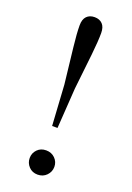

<svg xmlns="http://www.w3.org/2000/svg" viewBox="-146 -802 601 871"><g transform="rotate(20 154.0 -367.0)"><path d="M154 13Q128 13 111.5 -4.5Q95 -22 95 -46Q95 -70 111.5 -87Q128 -104 154 -104Q180 -104 197 -87Q214 -70 214 -46Q214 -22 197 -4.5Q180 13 154 13ZM154 -747Q178 -747 192 -732.5Q206 -718 206 -689Q206 -650 199 -584.5Q192 -519 180 -412L167 -217H141L129 -412Q117 -519 109.5 -584.5Q102 -650 102 -689Q102 -718 116 -732.5Q130 -747 154 -747Z"/></g></svg>

Font: Noto Serif KR
Style: Regular
Weight: 400
Designer: Ryoko NISHIZUKA  (kana & ideographs); Frank Grießhammer (Latin, Greek & Cyrillic); Wenlong ZHANG  (bopomofo); Sandoll Co
Foundry: Adobe
Version: Version 2.003-H1;hotconv 1.1.1;makeotfexe 2.6.0